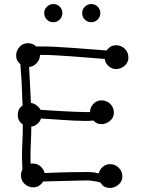

<svg xmlns="http://www.w3.org/2000/svg" viewBox="-20 -930 716 951"><path d="M485 -16 477 -26 463 -30 423 -36H412Q404 -36 394 -36Q384 -36 367.5 -35.5Q351 -35 326 -34.5Q301 -34 264 -33L194 -31L185 -20Q170 -2 145 -2Q121 -2 102.5 -18.5Q84 -35 84 -61Q84 -79 91 -89Q91 -103 90 -120Q89 -137 89 -151Q89 -190 91 -229Q93 -268 93 -313L85 -320Q68 -334 68 -361Q68 -388 85 -402L92 -408Q90 -437 89.5 -466Q89 -495 87 -526L81 -612L77 -616Q60 -630 60 -655Q60 -679 76.5 -697.5Q93 -716 119 -716Q143 -716 159 -700H194Q219 -700 256.5 -698Q294 -696 336.5 -693Q379 -690 423.5 -686.5Q468 -683 508 -680L515 -688Q530 -706 555 -706Q580 -706 598 -688.5Q616 -671 616 -645Q616 -620 597 -604Q578 -588 555 -588Q535 -588 518 -602.5Q501 -617 499 -638Q460 -641 417 -644.5Q374 -648 333 -651Q292 -654 255.5 -656Q219 -658 193 -658H178Q178 -634 161.5 -617Q145 -600 124 -598L126 -563Q129 -516 130 -485.5Q131 -455 133 -420Q146 -419 159.5 -409.5Q173 -400 181 -386Q200 -385 228 -383Q256 -381 287 -379.5Q318 -378 348 -376.5Q378 -375 401 -375H426Q426 -398 442.5 -415.5Q459 -433 482 -433Q508 -433 526 -415.5Q544 -398 544 -372Q544 -347 524.5 -331Q505 -315 482 -315Q460 -315 443 -332V-333Q434 -332 424 -331.5Q414 -331 403 -331Q380 -331 350 -332.5Q320 -334 289.5 -336Q259 -338 230.5 -340Q202 -342 183 -343Q178 -327 164.5 -316Q151 -305 135 -303Q135 -263 133 -226Q131 -189 131 -151Q131 -143 131 -135Q131 -127 132 -119Q133 -120 143 -120Q163 -120 179 -107.5Q195 -95 201 -73Q215 -73 229.5 -74Q244 -75 266.5 -75.5Q289 -76 323.5 -77Q358 -78 413 -78Q424 -78 437 -77Q450 -76 469 -71Q474 -91 489.5 -104Q505 -117 524 -117Q550 -117 568 -99.5Q586 -82 586 -56Q586 -31 566.5 -15Q547 1 524 1Q513 1 502.5 -3Q492 -7 485 -16ZM464 -897Q477 -884 477 -865Q477 -847 464 -833.5Q451 -820 432 -820Q413 -820 400 -833Q387 -846 387 -865Q387 -884 400.5 -897Q414 -910 432 -910Q451 -910 464 -897ZM276 -897Q289 -884 289 -865Q289 -847 276 -833.5Q263 -820 244 -820Q225 -820 212 -833Q199 -846 199 -865Q199 -884 212.5 -897Q226 -910 244 -910Q263 -910 276 -897Z"/></svg>

Font: Nelagoney
Style: Regular
Weight: 400
Designer: Kanati
Foundry: Kanati and Michael Everson
Version: Version 2.000